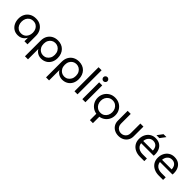

<svg xmlns="http://www.w3.org/2000/svg" viewBox="337 -2313 4115 4115"><g transform="rotate(45 2395.0 -255.0)"><path d="M285 12Q211 12 157 -23.5Q103 -59 74 -120Q45 -181 45 -255Q45 -330 77 -390.5Q109 -451 169 -486.5Q229 -522 313 -522Q394 -522 452 -487Q510 -452 541.5 -392Q573 -332 573 -258V0H480V-104H478Q463 -75 437.5 -48.5Q412 -22 374 -5Q336 12 285 12ZM309 -67Q359 -67 397.5 -91.5Q436 -116 457.5 -159.5Q479 -203 479 -257Q479 -310 458.5 -352Q438 -394 400 -418.5Q362 -443 311 -443Q257 -443 218.5 -418Q180 -393 159.5 -350.5Q139 -308 139 -254Q139 -202 159 -159.5Q179 -117 217 -92Q255 -67 309 -67Z M977 -522Q1035 -522 1083 -503.5Q1131 -485 1166 -449Q1201 -413 1220.5 -362.5Q1240 -312 1240 -249Q1240 -170 1207.5 -111Q1175 -52 1119 -20Q1063 12 992 12Q953 12 917.5 -1Q882 -14 854.5 -37.5Q827 -61 810 -91H808V220H716V-252Q716 -338 750.5 -398Q785 -458 844 -490Q903 -522 977 -522ZM977 -443Q931 -443 892.5 -420Q854 -397 831.5 -355Q809 -313 809 -256Q809 -198 831.5 -155.5Q854 -113 892.5 -90Q931 -67 978 -67Q1026 -67 1064 -91Q1102 -115 1124.5 -157Q1147 -199 1147 -255Q1147 -313 1124 -355Q1101 -397 1062.5 -420Q1024 -443 977 -443Z M1616 -522Q1674 -522 1722 -503.5Q1770 -485 1805 -449Q1840 -413 1859.5 -362.5Q1879 -312 1879 -249Q1879 -170 1846.5 -111Q1814 -52 1758 -20Q1702 12 1631 12Q1592 12 1556.5 -1Q1521 -14 1493.5 -37.5Q1466 -61 1449 -91H1447V220H1355V-252Q1355 -338 1389.5 -398Q1424 -458 1483 -490Q1542 -522 1616 -522ZM1616 -443Q1570 -443 1531.5 -420Q1493 -397 1470.5 -355Q1448 -313 1448 -256Q1448 -198 1470.5 -155.5Q1493 -113 1531.5 -90Q1570 -67 1617 -67Q1665 -67 1703 -91Q1741 -115 1763.5 -157Q1786 -199 1786 -255Q1786 -313 1763 -355Q1740 -397 1701.5 -420Q1663 -443 1616 -443Z M1997 0V-730H2089V0Z M2235 0V-510H2328V0ZM2282 -591Q2257 -591 2238.5 -609.5Q2220 -628 2220 -653Q2220 -678 2238.5 -696.5Q2257 -715 2282 -715Q2307 -715 2325.5 -696.5Q2344 -678 2344 -653Q2344 -628 2325.5 -609.5Q2307 -591 2282 -591Z M2668 203V-5H2759V203ZM2713 12Q2635 12 2575 -23.5Q2515 -59 2480 -119.5Q2445 -180 2445 -255Q2445 -330 2480 -390.5Q2515 -451 2575 -486.5Q2635 -522 2713 -522Q2791 -522 2851.5 -486.5Q2912 -451 2946.5 -391Q2981 -331 2981 -255Q2981 -180 2946.5 -119.5Q2912 -59 2851.5 -23.5Q2791 12 2713 12ZM2713 -67Q2766 -67 2805 -92Q2844 -117 2866 -159.5Q2888 -202 2888 -255Q2888 -308 2866 -350.5Q2844 -393 2805 -418Q2766 -443 2713 -443Q2661 -443 2621.5 -418Q2582 -393 2560 -350.5Q2538 -308 2538 -255Q2538 -202 2560 -159.5Q2582 -117 2621.5 -92Q2661 -67 2713 -67Z M3338 12Q3269 12 3214.5 -16.5Q3160 -45 3129.5 -96Q3099 -147 3099 -215V-510H3192V-216Q3192 -170 3212 -136.5Q3232 -103 3265.5 -85Q3299 -67 3337 -67Q3376 -67 3409.5 -85Q3443 -103 3463.5 -136.5Q3484 -170 3484 -216V-510H3577V-215Q3577 -147 3546 -96Q3515 -45 3461 -16.5Q3407 12 3338 12Z M3982 0Q3898 0 3833 -31.5Q3768 -63 3731.5 -120.5Q3695 -178 3695 -255Q3695 -331 3726 -391.5Q3757 -452 3812 -487Q3867 -522 3940 -522Q4019 -522 4071.5 -488Q4124 -454 4150 -396.5Q4176 -339 4176 -268Q4176 -257 4175.5 -245Q4175 -233 4173 -224H3793Q3798 -177 3824 -144.5Q3850 -112 3890.5 -95.5Q3931 -79 3980 -79H4113V0ZM3792 -289H4083Q4083 -308 4079 -329.5Q4075 -351 4065 -371.5Q4055 -392 4038.5 -408.5Q4022 -425 3997.5 -435Q3973 -445 3940 -445Q3905 -445 3878.5 -431.5Q3852 -418 3833 -395.5Q3814 -373 3804 -345Q3794 -317 3792 -289ZM3904 -577 3996 -700H4085L3993 -577Z M4552 0Q4468 0 4403 -31.5Q4338 -63 4301.5 -120.5Q4265 -178 4265 -255Q4265 -331 4296 -391.5Q4327 -452 4382 -487Q4437 -522 4510 -522Q4589 -522 4641.5 -488Q4694 -454 4720 -396.5Q4746 -339 4746 -268Q4746 -257 4745.5 -245Q4745 -233 4743 -224H4363Q4368 -177 4394 -144.5Q4420 -112 4460.5 -95.5Q4501 -79 4550 -79H4683V0ZM4362 -289H4653Q4653 -308 4649 -329.5Q4645 -351 4635 -371.5Q4625 -392 4608.5 -408.5Q4592 -425 4567.5 -435Q4543 -445 4510 -445Q4475 -445 4448.5 -431.5Q4422 -418 4403 -395.5Q4384 -373 4374 -345Q4364 -317 4362 -289Z"/></g></svg>

Font: MuseoModerno Thin
Style: Regular
Weight: 400
Version: Version 1.003